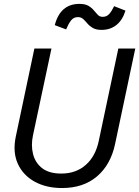

<svg xmlns="http://www.w3.org/2000/svg" viewBox="-20 -952 713 984"><path d="M297.9 11.7Q216.8 11.7 157.2 -21.2Q97.7 -54.2 71 -113.5Q44.4 -172.9 61 -252.4L156.2 -703.1H243.7L148.9 -257.8Q138.2 -207 149.4 -162.4Q160.6 -117.7 196 -90.1Q231.4 -62.5 293.9 -62.5Q369.1 -62.5 419.4 -106.7Q469.7 -150.9 486.3 -230.5L586.4 -703.1H673.3L569.8 -213.9Q547.4 -107.9 477.3 -48.1Q407.2 11.7 297.9 11.7ZM500.5 -798.8Q472.7 -798.8 455.8 -808.6Q439 -818.4 428 -831.5Q417 -844.7 406.2 -854.5Q395.5 -864.3 379.4 -864.3Q357.4 -864.3 344.2 -847.4Q331.1 -830.6 318.8 -801.3L260.7 -823.2Q289.1 -932.1 387.2 -932.1Q416.5 -932.1 433.3 -922.1Q450.2 -912.1 460.9 -898.9Q471.7 -885.7 481.4 -875.7Q491.2 -865.7 506.3 -865.7Q526.9 -865.7 539.8 -880.4Q552.7 -895 564.9 -920.4L623 -897.5Q607.9 -848.6 576.4 -823.7Q544.9 -798.8 500.5 -798.8Z"/></svg>

Font: Schibsted Grotesk
Style: Italic
Weight: 400
Italic angle: -12°
Designer: Bakken & Baeck AS, Henrik Kongsvoll
Foundry: Schibsted ASA
Version: Version 1.100; ttfautohint (v1.8.4.7-5d5b);gftools[0.9.25]